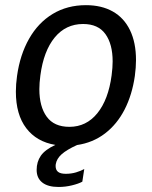

<svg xmlns="http://www.w3.org/2000/svg" viewBox="-20 -555 589 744"><path d="M412.5 -263Q416.5 -293.5 416.5 -317Q416.5 -384 388.5 -423Q360.5 -462 302 -462Q235 -462 192 -409.8Q149 -357.5 136.5 -263Q132.5 -233.5 132.5 -209.5Q132.5 -142 161 -102.8Q189.5 -63.5 249 -63.5Q314.5 -63.5 357.2 -116.2Q400 -169 412.5 -263ZM313 -535Q373.5 -535 417 -510.5Q460.5 -486 483.8 -438Q507 -390 507 -322Q507 -293.5 502.5 -260.5Q492 -187.5 462.8 -130.5Q433.5 -73.5 386.8 -37.8Q340 -2 278.5 7Q238 25.5 218.8 42.8Q199.5 60 196 81.5L195.5 88Q195.5 103.5 205 111Q214.5 118.5 235 118.5Q256 118.5 274.5 113Q293 107.5 306.5 100L299 149Q284.5 157 259 163.2Q233.5 169.5 207 169.5Q165.5 169.5 143.8 152.2Q122 135 122 103.5Q122 72 138.2 48.5Q154.5 25 194.5 6.5Q122 -5.5 81.8 -58.2Q41.5 -111 41.5 -200Q41.5 -228.5 46 -260.5Q57.5 -343 92.8 -405Q128 -467 184.2 -501Q240.5 -535 313 -535Z"/></svg>

Font: 1883 Sans
Style: Italic
Weight: 400
Italic angle: -8°
Designer: 1883 Sans project is a fork of Public Sans.
Version: Version 1.009